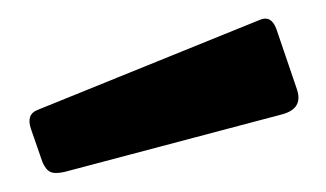

<svg xmlns="http://www.w3.org/2000/svg" viewBox="-20 -771 346 204"><path d="M273.5 -740.6 295.6 -675.8Q302.2 -655.7 280.1 -649.6L48.8 -588.4Q38.4 -586 33.4 -588.4Q28.4 -590.8 25 -599.1L12.9 -634Q7.7 -649.2 19.4 -654L256.3 -750Q268 -754.9 273.5 -740.6Z"/></svg>

Font: Libre Franklin Thin
Style: Regular
Weight: 100
Designer: Pablo Impallari, Rodrigo Fuenzalida, Nhung Nguyen
Foundry: Impallari Type
Version: Version 3.000